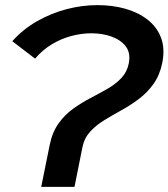

<svg xmlns="http://www.w3.org/2000/svg" viewBox="-20 -730 658 750"><path d="M141 0 174 -163Q184 -213 208.5 -247.5Q233 -282 266 -305.5Q299 -329 333.5 -347Q368 -365 399.5 -383Q431 -401 453.5 -424.5Q476 -448 483 -482Q491 -523 471.5 -548.5Q452 -574 416 -587Q380 -600 337 -600Q299 -600 259 -589.5Q219 -579 182.5 -557Q146 -535 117 -501L28 -569Q70 -616 124.5 -647Q179 -678 239.5 -694Q300 -710 361 -710Q419 -710 469 -696Q519 -682 555.5 -654Q592 -626 608.5 -584Q625 -542 614 -485Q604 -436 579.5 -402Q555 -368 522.5 -343.5Q490 -319 454.5 -299.5Q419 -280 386.5 -260Q354 -240 331.5 -215Q309 -190 302 -155L271 0Z"/></svg>

Font: Montserrat Thin SemiBold
Style: Italic
Weight: 600
Italic angle: -11.3°
Version: Version 9.000